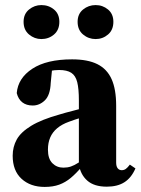

<svg xmlns="http://www.w3.org/2000/svg" viewBox="-20 -722 554 757"><path d="M156 15Q100 15 65 -17Q30 -49 30 -108Q30 -143 46 -172Q62 -201 103 -226Q144 -251 216 -271Q239 -278 265 -284.5Q291 -291 318 -298.5Q345 -306 371 -313V-280Q336 -269 304.5 -259.5Q273 -250 252 -242Q224 -232 205.5 -216.5Q187 -201 178 -180Q169 -159 169 -132Q169 -96 186.5 -78.5Q204 -61 230 -61Q246 -61 259.5 -65.5Q273 -70 290 -81Q307 -92 331 -112L340 -65H303Q280 -38 259 -20.5Q238 -3 213.5 6Q189 15 156 15ZM401 14Q351 14 324 -10Q297 -34 291 -74V-78V-326Q291 -372 284.5 -398Q278 -424 261 -435Q244 -446 213 -446Q196 -446 177.5 -442.5Q159 -439 134 -432L187 -466L180 -395Q178 -347 157 -326.5Q136 -306 109 -306Q84 -306 68 -318.5Q52 -331 46 -355Q51 -414 107.5 -451Q164 -488 264 -488Q326 -488 364 -469Q402 -450 420 -410Q438 -370 438 -305V-81Q438 -66 444 -58.5Q450 -51 460 -51Q469 -51 476 -56Q483 -61 492 -73L514 -58Q498 -21 470.5 -3.5Q443 14 401 14ZM143 -568Q116 -568 94.5 -586Q73 -604 73 -636Q73 -667 94.5 -684.5Q116 -702 143 -702Q172 -702 193 -684.5Q214 -667 214 -636Q214 -604 193 -586Q172 -568 143 -568ZM357 -568Q329 -568 307.5 -586Q286 -604 286 -636Q286 -667 307.5 -684.5Q329 -702 357 -702Q385 -702 406 -684.5Q427 -667 427 -636Q427 -604 406 -586Q385 -568 357 -568Z"/></svg>

Font: Source Serif 4 36pt
Style: Bold
Weight: 700
Designer: Frank Grießhammer
Foundry: Adobe Systems Incorporated
Version: Version 4.004;hotconv 1.0.116;makeotfexe 2.5.65601